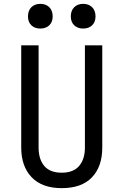

<svg xmlns="http://www.w3.org/2000/svg" viewBox="-20 -965 640 995"><path d="M300 10Q198 10 144 -46.5Q90 -103 90 -200V-730H180V-200Q180 -140 209.5 -105Q239 -70 300 -70Q360 -70 390 -105Q420 -140 420 -200V-730H510V-200Q510 -102 456.5 -46Q403 10 300 10ZM411 -817Q382 -817 364.5 -834Q347 -851 347 -880Q347 -910 364.5 -927.5Q382 -945 411 -945Q440 -945 457.5 -927.5Q475 -910 475 -880Q475 -851 457.5 -834Q440 -817 411 -817ZM189 -817Q160 -817 142.5 -834Q125 -851 125 -880Q125 -910 142.5 -927.5Q160 -945 189 -945Q218 -945 235.5 -927.5Q253 -910 253 -880Q253 -851 235.5 -834Q218 -817 189 -817Z"/></svg>

Font: JetBrainsMonoNL NFM
Style: Regular
Weight: 400
Monospace: yes
Designer: Philipp Nurullin, Konstantin Bulenkov
Foundry: JetBrains
Version: Version 2.304; ttfautohint (v1.8.4.7-5d5b);Nerd Fonts 3.3.0